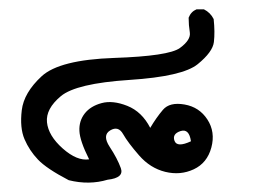

<svg xmlns="http://www.w3.org/2000/svg" viewBox="-20 -216 540 405"><path d="M125 164.1Q78.1 139.6 60.1 120.6Q42 101.6 31.7 77.6Q21.5 53.7 25.9 16.6Q30.3 -20.5 67.9 -55.2Q105.5 -89.8 220.7 -93.8Q335.9 -97.7 359.4 -114.7Q382.8 -131.8 380.4 -147.5Q377.9 -163.1 377.9 -178.7Q382.8 -191.4 394.5 -196.3H410.2Q423.8 -189.5 430.7 -175.8Q433.6 -148.4 431.2 -127.4Q428.7 -106.4 397 -80.6Q365.2 -54.7 252.9 -47.4Q140.6 -40 108.4 -13.2Q76.2 13.7 79.1 42Q82 70.3 112.3 97.2Q142.6 124 168 120.1Q148.4 81.1 147.5 60.1Q146.5 39.1 158.7 23.4Q170.9 7.8 194.3 1.5Q217.8 -4.9 248.5 7.3Q279.3 19.5 296.9 53.7Q309.6 32.2 323.7 15.6Q337.9 -1 369.1 4.4Q400.4 9.8 417.5 36.1Q434.6 62.5 425.8 95.2Q417 127.9 388.7 141.1Q360.4 154.3 328.6 146.5Q296.9 138.7 273.4 111.8Q250 85 239.7 66.9Q229.5 48.8 212.4 59.1Q195.3 69.3 211.4 93.8Q227.5 118.2 234.9 138.7Q242.2 159.2 207 163.1Q168 174.8 125 164.1ZM382.8 82Q378.9 54.7 360.8 60.5Q342.8 66.4 348.1 81.1Q353.5 95.7 382.8 82Z"/></svg>

Font: JasonHandwriting2
Style: Regular
Weight: 400
Version: Version 1.05.10